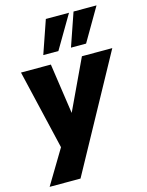

<svg xmlns="http://www.w3.org/2000/svg" viewBox="-136 -842 846 1105"><g transform="rotate(-15 287.0 -289.5)"><path d="M19 180 153 -43 152 22 30 -498H208L256 -169H238L393 -498H574L203 180ZM345 -562 413 -759H550L435 -562ZM180 -562 248 -759H386L270 -562Z"/></g></svg>

Font: Nunito Sans 10pt SemiCondensed Black
Style: Italic
Weight: 900
Width: 4
Italic angle: -9°
Designer: Vernon Adams
Foundry: Vernon Adams
Version: Version 3.101;gftools[0.9.27]